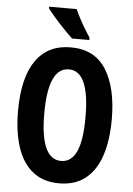

<svg xmlns="http://www.w3.org/2000/svg" viewBox="-62 -979 716 1034"><g transform="rotate(5 296.5 -461.5)"><path d="M550 -358Q550 -244 522.5 -161.5Q495 -79 439 -34.5Q383 10 297 10Q211 10 154.5 -35Q98 -80 70.5 -163Q43 -246 43 -359Q43 -539 108 -632Q173 -725 297 -725Q426 -725 488 -626.5Q550 -528 550 -358ZM185 -358Q185 -111 297 -111Q353 -111 380.5 -171.5Q408 -232 408 -358Q408 -606 297 -606Q185 -606 185 -358ZM310 -933Q319 -912 334 -883.5Q349 -855 365 -828.5Q381 -802 392 -786V-773H299Q286 -785 266.5 -804.5Q247 -824 226.5 -846.5Q206 -869 188.5 -889.5Q171 -910 161 -924V-933Z"/></g></svg>

Font: Noto Sans Thai ExtCond
Style: Bold
Weight: 700
Width: 2
Designer: Monotype Design Team
Foundry: Monotype Imaging Inc.
Version: Version 2.002; ttfautohint (v1.8.4.7-5d5b)